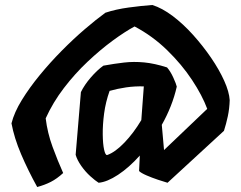

<svg xmlns="http://www.w3.org/2000/svg" viewBox="-20 -720 966 769"><path d="M590 -700Q629 -688 671.5 -656Q714 -624 753.5 -580Q793 -536 825.5 -488.5Q858 -441 878 -396.5Q898 -352 900 -319Q899 -285 892.5 -254.5Q886 -224 877 -196L651 12Q637 8 613 0Q589 -8 567 -17.5Q545 -27 537 -35L540 -97Q497 -49 453 -20Q409 9 375 12Q362 4 342 -14Q322 -32 305.5 -55.5Q289 -79 283 -100L304 -351Q318 -380 343.5 -409.5Q369 -439 394 -457Q438 -465 477 -469.5Q516 -474 557.5 -470Q599 -466 649 -450Q663 -434 674.5 -408.5Q686 -383 688 -373Q679 -333 663.5 -294Q648 -255 628 -220L637 -119L810 -284Q790 -338 749 -400Q708 -462 649.5 -519Q591 -576 519 -614Q480 -593 431 -557Q382 -521 331 -473Q280 -425 236 -367.5Q192 -310 163 -246Q170 -188 190.5 -132Q211 -76 233 -27Q208 -4 183.5 8.5Q159 21 129 29Q92 -38 64.5 -102.5Q37 -167 26 -226Q37 -270 67.5 -319.5Q98 -369 139.5 -419.5Q181 -470 227.5 -517Q274 -564 319.5 -603Q365 -642 402 -669Q444 -683 496 -690Q548 -697 590 -700ZM409 -99Q441 -110 478 -148.5Q515 -187 546 -239L556 -374Q519 -375 485 -370Q451 -365 419 -356Q403 -311 397 -265.5Q391 -220 391.5 -181.5Q392 -143 397 -120.5Q402 -98 409 -99Z"/></svg>

Font: Langar
Style: Regular
Weight: 400
Designer: Alessia Mazzarella
Foundry: Typeland
Version: Version 1.001; ttfautohint (v1.8.3)